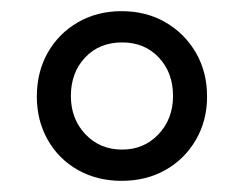

<svg xmlns="http://www.w3.org/2000/svg" viewBox="-20 -718 436 344"><path d="M198 -394Q154 -394 119.5 -413.5Q85 -433 65.5 -467.5Q46 -502 46 -545Q46 -589 65.5 -623.5Q85 -658 119.5 -678Q154 -698 198 -698Q242 -698 276.5 -678Q311 -658 331 -623.5Q351 -589 351 -545Q351 -502 331 -467.5Q311 -433 276.5 -413.5Q242 -394 198 -394ZM199 -450Q238 -450 264 -477.5Q290 -505 290 -546Q290 -588 264.5 -615Q239 -642 199 -642Q158 -642 132.5 -615Q107 -588 107 -546Q107 -505 133 -477.5Q159 -450 199 -450Z"/></svg>

Font: Outfit-Light
Style: Regular
Weight: 300
Designer: Rodrigo Fuenzalida
Foundry: fragTYPE
Version: Version 1.000